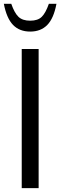

<svg xmlns="http://www.w3.org/2000/svg" viewBox="-41 -968 311 988"><path d="M70.8 0V-716H157.8V0ZM114.4 -805.5Q59.3 -805.5 26.1 -839.8Q-7 -874.1 -21.2 -948.4H17Q33.5 -901 54.3 -881.2Q75.2 -861.5 114.4 -861.5Q153.9 -861.5 174 -881.6Q194.2 -901.7 210.4 -948.4H249.5Q235.5 -873.4 202.1 -839.4Q168.8 -805.5 114.4 -805.5Z"/></svg>

Font: Russolo 10pt ExtraLight
Style: Regular
Weight: 200
Designer: Micah Stupak-Hahn
Version: Version 1.000